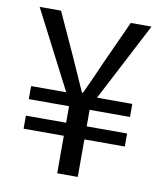

<svg xmlns="http://www.w3.org/2000/svg" viewBox="-75 -699 647 761"><g transform="rotate(10 248.5 -319.0)"><path d="M206.5 0V-151H44.6V-203.5H206.5V-270H44.6V-322.5H185.9L23.4 -637.5H109.5L187.5 -466.8Q202.6 -433.8 217 -400.6Q231.3 -367.4 247.5 -331.9H251.5Q267.8 -367.4 283 -400.4Q298.1 -433.4 312.3 -466.8L390.2 -637.5H473.7L309.8 -322.5H451.9V-270H289.3V-203.5H451.9V-151H289.3V0Z"/></g></svg>

Font: Source Sans 3 VF
Style: Regular
Weight: 200
Designer: Paul D. Hunt
Foundry: Adobe
Version: Version 3.046;hotconv 1.0.118;makeotfexe 2.5.65603